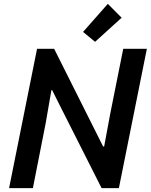

<svg xmlns="http://www.w3.org/2000/svg" viewBox="-20 -972 779 992"><path d="M171.4 -719.7H259.8L512.7 -215.3H518.1L549.8 -385.7L616.7 -719.7H738.8L594.2 0H504.9L293 -419.4L249.5 -506.3H245.6L216.3 -336.9L149.9 0H26.9ZM409.2 -807.1 537.1 -952.1 608.4 -880.4 471.2 -755.9Z"/></svg>

Font: Reddit Sans Vanilla SemiBold
Style: Italic
Weight: 600
Italic angle: -11.25°
Designer: Stephen Hutchings
Version: Version 1.013